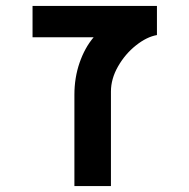

<svg xmlns="http://www.w3.org/2000/svg" viewBox="-20 -629 640 649"><path d="M296.5 -503H90V-609H510.5V-510.5Q476 -504.5 439.5 -475.5Q403 -446.5 379 -404.5Q355 -362.5 355 -319.5V0H231.5V-308.5Q231.5 -366.5 249 -417Q266.5 -467.5 296.5 -503Z"/></svg>

Font: JuliaMono SemiBold
Style: Regular
Weight: 600
Monospace: yes
Designer: cormullion
Foundry: corm
Version: Version 0.055; ttfautohint (v1.8.4)